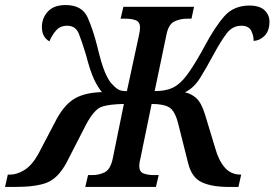

<svg xmlns="http://www.w3.org/2000/svg" viewBox="-62 -741 1088 761"><path d="M-42 0H-4Q82 0 125 -17.5Q168 -35 201 -95L280 -249Q312 -308 341.5 -318Q371 -328 429 -329L385 -113Q376 -70 353.5 -58.5Q331 -47 304 -47H287L276 0H556L567 -47H549Q524 -47 507 -53.5Q490 -60 490 -83Q490 -96 496 -120L539 -329Q587 -329 609.5 -315Q632 -301 645 -248L684 -93Q698 -37 738 -18.5Q778 0 846 0H883L894 -49H891Q853 -49 828.5 -77.5Q804 -106 791 -154L750 -289Q736 -334 716 -352Q696 -370 671 -375Q706 -392 730.5 -431Q755 -470 785 -526Q815 -581 837.5 -610Q860 -639 895 -639Q924 -639 934 -618.5Q944 -598 943 -579Q968 -580 987 -599.5Q1006 -619 1006 -655Q1006 -682 986.5 -700.5Q967 -719 926 -719Q865 -719 827.5 -677Q790 -635 748 -556Q720 -504 692 -462Q664 -420 639 -403Q608 -380 551 -380L597 -600Q605 -644 628.5 -655.5Q652 -667 680 -667H697L707 -714H427L416 -667H434Q460 -667 476.5 -660.5Q493 -654 493 -632Q493 -619 489 -602L441 -380Q418 -379 405 -387.5Q392 -396 380 -410Q367 -424 353.5 -456Q340 -488 324 -555Q308 -620 286 -670.5Q264 -721 198 -721Q151 -721 127.5 -695Q104 -669 104 -634Q104 -594 134 -577Q144 -602 160.5 -620.5Q177 -639 204 -639Q238 -639 250.5 -607.5Q263 -576 279 -523Q296 -457 311.5 -425Q327 -393 342 -376Q276 -374 236 -351.5Q196 -329 164 -272L89 -129Q64 -85 34.5 -67Q5 -49 -21 -49H-31Z"/></svg>

Font: Noto Serif SemiCondensed Semi
Style: Italic
Weight: 600
Width: 4
Italic angle: -12°
Designer: Monotype Design Team
Foundry: Monotype Imaging Inc.
Version: Version 1.901